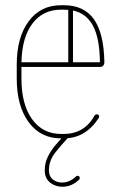

<svg xmlns="http://www.w3.org/2000/svg" viewBox="-20 -525 454 734"><path d="M358 -75Q334 -37 300.5 -16.5Q267 4 224 4H213Q135 4 89.5 -58Q44 -120 44 -224V-278Q44 -382 89.5 -443.5Q135 -505 213 -505H224Q301 -505 339 -451.5Q377 -398 379 -288Q379 -269 361 -269H62V-224Q62 -126 102.5 -69.5Q143 -13 213 -13H224Q303 -13 342 -84Q345 -88 350 -88Q359 -88 359 -79Q359 -76 358 -75ZM213 -488Q144 -488 104 -435Q64 -382 62 -287H241V-487Q233 -488 224 -488ZM362 -287Q361 -379 335.5 -426.5Q310 -474 259 -485V-287ZM270 150Q273 147 276 147Q285 147 285 156Q285 160 282 162Q257 186 226.5 188.5Q196 191 173.5 174.5Q151 158 151 126Q151 98 163.5 73Q176 48 194 27.5Q212 7 227 -10Q228 -12 233 -12Q242 -12 242 -3Q242 0 239 3Q216 27 191.5 58Q167 89 167 126Q167 150 184 162.5Q201 175 225 172.5Q249 170 270 150Z"/></svg>

Font: Libertine Sup Thin
Style: Regular
Weight: 100
Designer: Bastien Sozeau
Foundry: NBR — Bastien Sozeau
Version: Version 2.003; ttfautohint (v1.8.4.7-5d5b);gftools[0.9.33]